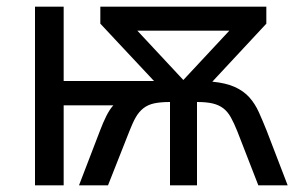

<svg xmlns="http://www.w3.org/2000/svg" viewBox="-20 -556 889 576"><path d="M85 0V-536H171V-313H442L281 -485V-536H779V-485L617 -311Q658 -307 684.5 -295Q711 -283 728 -264Q745 -245 756.5 -219.5Q768 -194 780 -164L843 0H755L692 -162Q682 -187 672.5 -204Q663 -221 650 -231Q637 -241 618.5 -245.5Q600 -250 571 -250V0H490V-250Q462 -250 443 -246Q424 -242 410.5 -231.5Q397 -221 387.5 -204.5Q378 -188 368 -162L304 0H217L280 -164Q289 -188 299 -208Q309 -228 320 -240H171V0ZM530 -316 668 -464H392Z"/></svg>

Font: BC Sans
Style: Regular
Weight: 400
Designer: Monotype Design Team
Province of B.C.
Foundry: Monotype Imaging Inc.
Version: Version 2.000;GOOG;noto-source:20170915:90ef993387c0